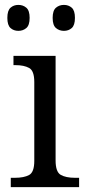

<svg xmlns="http://www.w3.org/2000/svg" viewBox="-20 -764 355 784"><path d="M24 0V-38H41Q78 -38 99 -49.5Q120 -61 120 -107V-429Q120 -475 99 -486.5Q78 -498 44 -498H35V-536H207V-109Q207 -62 228 -50Q249 -38 286 -38H303V0ZM241 -638Q222 -638 208.5 -649.5Q195 -661 195 -691Q195 -721 208.5 -732.5Q222 -744 241 -744Q260 -744 273 -732.5Q286 -721 286 -691Q286 -661 273 -649.5Q260 -638 241 -638ZM55 -638Q36 -638 23 -649.5Q10 -661 10 -691Q10 -721 23 -732.5Q36 -744 55 -744Q74 -744 87.5 -732.5Q101 -721 101 -691Q101 -661 87.5 -649.5Q74 -638 55 -638Z"/></svg>

Font: Noto Serif Hentaigana
Style: Regular
Weight: 400
Designer: Kazuhiro Yamada
Foundry: nipponia
Version: Version 1.000; ttfautohint (v1.8.4.7-5d5b)